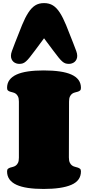

<svg xmlns="http://www.w3.org/2000/svg" viewBox="-20 -1240 576 1260"><path d="M432.1 -207Q432.1 -185.1 438 -172.9Q443.8 -160.6 452.6 -154.3Q461.4 -147.9 471.7 -145.5Q481.9 -143.1 490.7 -140.1Q499.5 -137.2 505.4 -132.1Q511.2 -127 511.2 -115.2Q511.2 -54.2 448.2 -27.1Q385.3 0 266.1 0Q208.5 0 163.8 -6.6Q119.1 -13.2 88.6 -27.1Q58.1 -41 42.2 -63Q26.4 -85 26.4 -115.2Q26.4 -127 32.2 -132.1Q38.1 -137.2 46.6 -139.9Q55.2 -142.6 65.2 -145Q75.2 -147.5 83.7 -153.6Q92.3 -159.7 98.1 -171.4Q104 -183.1 104 -205.1V-573.2Q104 -594.7 98.1 -606.7Q92.3 -618.7 83.7 -624.8Q75.2 -630.9 65.2 -633.3Q55.2 -635.7 46.6 -638.4Q38.1 -641.1 32.2 -646.2Q26.4 -651.4 26.4 -663.1Q26.4 -693.4 42.2 -715.1Q58.1 -736.8 88.6 -750.7Q119.1 -764.6 163.8 -771.2Q208.5 -777.8 266.1 -777.8Q325.7 -777.8 371.6 -771.2Q417.5 -764.6 448.5 -750.7Q479.5 -736.8 495.4 -715.1Q511.2 -693.4 511.2 -663.1Q511.2 -651.4 505.4 -646.2Q499.5 -641.1 491 -638.4Q482.4 -635.7 472.2 -633.3Q461.9 -630.9 453.4 -624.8Q444.8 -618.7 439 -606.7Q433.1 -594.7 433.1 -573.2ZM269 -1219.7Q303.2 -1219.7 327.6 -1204.3Q352.1 -1189 372.8 -1156.7Q393.6 -1124.5 413.8 -1075.2Q434.1 -1025.9 460 -958.5L480.5 -904.8Q486.8 -887.7 486.8 -873.5Q486.8 -860.8 482.2 -850.8Q477.5 -840.8 470 -834.2Q462.4 -827.6 452.4 -824.2Q442.4 -820.8 432.1 -820.8Q418.9 -820.8 408.9 -824.2Q398.9 -827.6 387.9 -837.2Q377 -846.7 363 -864.3Q349.1 -881.8 328.1 -909.7L269 -988.8L210.4 -909.7Q189.5 -881.8 175.5 -864.3Q161.6 -846.7 150.6 -837.2Q139.6 -827.6 129.6 -824.2Q119.6 -820.8 106.4 -820.8Q96.2 -820.8 86.2 -824.2Q76.2 -827.6 68.6 -834.2Q61 -840.8 56.4 -850.8Q51.8 -860.8 51.8 -873.5Q51.8 -887.7 58.1 -904.8L78.6 -959Q104.5 -1026.4 124.8 -1075.7Q145 -1125 165.8 -1157Q186.5 -1189 210.7 -1204.3Q234.9 -1219.7 269 -1219.7Z"/></svg>

Font: Corben
Style: Bold
Weight: 700
Designer: vernon adams
Foundry: vernon adams
Version: Version 1.101; ttfautohint (v1.6)